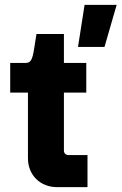

<svg xmlns="http://www.w3.org/2000/svg" viewBox="-20 -770 500 790"><path d="M215 0H340V-132H261C251 -132 243 -139 243 -151V-389H335V-511H243V-630H130L121 -573C113 -519 105 -511 83 -511H22V-389H95V-119C95 -49 146 0 215 0ZM301 -577H410L460 -750H328Z"/></svg>

Font: Finlandica
Style: Bold
Weight: 700
Designer: Niklas Ekholm, Juho Hiilivirta, Jaakko Suomalainen
Foundry: Helsinki Type Studio
Version: Version 2.000;Glyphs 3.2 (3202)